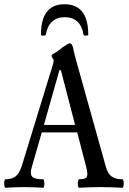

<svg xmlns="http://www.w3.org/2000/svg" viewBox="-22 -882 610 905"><path d="M4 3Q0 3 -1.5 -7Q-3 -17 -1.5 -27Q0 -37 4 -37Q34 -37 52 -51Q70 -65 82 -104L228 -580Q229 -585 230 -589.5Q231 -594 231 -597Q231 -602 226 -608Q221 -614 221 -619Q221 -624 234 -631Q240 -634 252 -642.5Q264 -651 273 -659Q287 -668 295 -673Q303 -678 306 -678Q318 -678 323 -655Q326 -637 332 -616Q338 -595 343 -575L477 -96Q486 -63 504.5 -50Q523 -37 555 -37Q559 -37 560.5 -27Q562 -17 560.5 -7Q559 3 555 3Q504 0 452 0Q401 0 351 3Q347 3 345.5 -7Q344 -17 345.5 -27Q347 -37 351 -37Q383 -37 388 -50Q393 -63 384 -96L342 -258H175L128 -95Q118 -62 129.5 -49.5Q141 -37 181 -37Q185 -37 186.5 -27Q188 -17 186.5 -7Q185 3 181 3Q137 0 93 0Q49 0 4 3ZM185 -293H332L265 -551H258ZM171 -718Q171 -862 282 -862Q394 -862 394 -718Q394 -714 383 -714Q372 -714 372 -718Q358 -801 283 -801Q247 -801 224 -780.5Q201 -760 194 -718Q193 -714 182 -714Q171 -714 171 -718Z"/></svg>

Font: Junicode Two Beta Condensed Medium
Style: Regular
Weight: 500
Width: 3
Designer: Peter S. Baker
Foundry: Briery Creek Software
Version: Version 1.053; ttfautohint (v1.8.4)